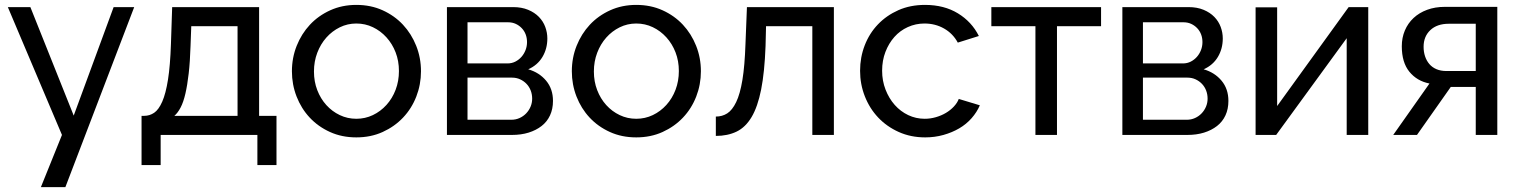

<svg xmlns="http://www.w3.org/2000/svg" viewBox="-20 -551 6205 784"><path d="M528 -522 247 213H147L233 0L12 -522H104L281 -79L444 -522Z M558 123V-78H569Q591 -78 609.5 -90.5Q628 -103 642.5 -136Q657 -169 666 -226Q675 -283 678 -371L683 -522H1038V-78H1109V123H1031V0H636V123ZM950 -78V-444H761L758 -363Q756 -299 750.5 -251Q745 -203 737 -168.5Q729 -134 717.5 -112Q706 -90 692 -78Z M1435 10Q1376 10 1327.5 -12Q1279 -34 1244.5 -71Q1210 -108 1191 -157Q1172 -206 1172 -260Q1172 -315 1191.5 -364Q1211 -413 1245.5 -450Q1280 -487 1328.5 -509Q1377 -531 1435 -531Q1494 -531 1542.5 -509Q1591 -487 1625.5 -450Q1660 -413 1679.5 -364Q1699 -315 1699 -260Q1699 -206 1680 -157Q1661 -108 1626 -71Q1591 -34 1542.5 -12Q1494 10 1435 10ZM1262 -259Q1262 -218 1275.5 -183Q1289 -148 1312.5 -122Q1336 -96 1367.5 -81Q1399 -66 1435 -66Q1471 -66 1502.5 -81Q1534 -96 1558 -122.5Q1582 -149 1595.5 -184.5Q1609 -220 1609 -261Q1609 -302 1595.5 -337Q1582 -372 1558 -398.5Q1534 -425 1502.5 -440Q1471 -455 1435 -455Q1399 -455 1367.5 -439.5Q1336 -424 1312.5 -397.5Q1289 -371 1275.5 -335.5Q1262 -300 1262 -259Z M1805 0V-522H2075Q2110 -522 2136.5 -511Q2163 -500 2180.5 -482Q2198 -464 2206.5 -441Q2215 -418 2215 -394Q2215 -352 2195 -318.5Q2175 -285 2137 -268Q2182 -255 2210 -221.5Q2238 -188 2238 -139Q2238 -106 2226 -80Q2214 -54 2191.5 -36.5Q2169 -19 2138.5 -9.5Q2108 0 2070 0ZM1889 -62H2068Q2086 -62 2101.5 -69Q2117 -76 2128.5 -88Q2140 -100 2146.5 -115.5Q2153 -131 2153 -148Q2153 -166 2147 -181.5Q2141 -197 2130 -208.5Q2119 -220 2104 -227Q2089 -234 2071 -234H1889ZM1889 -292H2052Q2070 -292 2084.5 -299.5Q2099 -307 2109.5 -319Q2120 -331 2126 -346.5Q2132 -362 2132 -379Q2132 -396 2126.5 -410.5Q2121 -425 2110.5 -436Q2100 -447 2086 -453.5Q2072 -460 2055 -460H1889Z M2578 10Q2519 10 2470.5 -12Q2422 -34 2387.5 -71Q2353 -108 2334 -157Q2315 -206 2315 -260Q2315 -315 2334.5 -364Q2354 -413 2388.5 -450Q2423 -487 2471.5 -509Q2520 -531 2578 -531Q2637 -531 2685.5 -509Q2734 -487 2768.5 -450Q2803 -413 2822.5 -364Q2842 -315 2842 -260Q2842 -206 2823 -157Q2804 -108 2769 -71Q2734 -34 2685.5 -12Q2637 10 2578 10ZM2405 -259Q2405 -218 2418.5 -183Q2432 -148 2455.5 -122Q2479 -96 2510.5 -81Q2542 -66 2578 -66Q2614 -66 2645.5 -81Q2677 -96 2701 -122.5Q2725 -149 2738.5 -184.5Q2752 -220 2752 -261Q2752 -302 2738.5 -337Q2725 -372 2701 -398.5Q2677 -425 2645.5 -440Q2614 -455 2578 -455Q2542 -455 2510.5 -439.5Q2479 -424 2455.5 -397.5Q2432 -371 2418.5 -335.5Q2405 -300 2405 -259Z M2903 -75Q2929 -75 2949.5 -88Q2970 -101 2986 -134Q3002 -167 3011.5 -224.5Q3021 -282 3024 -371L3030 -522H3385V0H3297V-444H3108L3106 -363Q3102 -256 3088 -185.5Q3074 -115 3049 -73Q3024 -31 2987.5 -13.5Q2951 4 2903 4Z M3758 10Q3699 10 3650 -12Q3601 -34 3566 -71Q3531 -108 3511.5 -157.5Q3492 -207 3492 -262Q3492 -317 3511 -366Q3530 -415 3565 -451.5Q3600 -488 3648.5 -509.5Q3697 -531 3757 -531Q3835 -531 3891.5 -496.5Q3948 -462 3977 -404L3891 -377Q3871 -414 3835 -434.5Q3799 -455 3755 -455Q3719 -455 3687 -440.5Q3655 -426 3632 -400Q3609 -374 3595.5 -339Q3582 -304 3582 -262Q3582 -221 3596 -185Q3610 -149 3633.5 -122.5Q3657 -96 3688.5 -81Q3720 -66 3756 -66Q3779 -66 3801.5 -72.5Q3824 -79 3842.5 -90Q3861 -101 3875 -116Q3889 -131 3895 -147L3981 -121Q3969 -93 3947.5 -68.5Q3926 -44 3897 -27Q3868 -10 3832.5 0Q3797 10 3758 10Z M4208 0V-444H4028V-522H4476V-444H4296V0Z M4563 0V-522H4833Q4868 -522 4894.5 -511Q4921 -500 4938.5 -482Q4956 -464 4964.5 -441Q4973 -418 4973 -394Q4973 -352 4953 -318.5Q4933 -285 4895 -268Q4940 -255 4968 -221.5Q4996 -188 4996 -139Q4996 -106 4984 -80Q4972 -54 4949.5 -36.5Q4927 -19 4896.5 -9.5Q4866 0 4828 0ZM4647 -62H4826Q4844 -62 4859.5 -69Q4875 -76 4886.5 -88Q4898 -100 4904.5 -115.5Q4911 -131 4911 -148Q4911 -166 4905 -181.5Q4899 -197 4888 -208.5Q4877 -220 4862 -227Q4847 -234 4829 -234H4647ZM4647 -292H4810Q4828 -292 4842.5 -299.5Q4857 -307 4867.5 -319Q4878 -331 4884 -346.5Q4890 -362 4890 -379Q4890 -396 4884.5 -410.5Q4879 -425 4868.5 -436Q4858 -447 4844 -453.5Q4830 -460 4813 -460H4647Z M5107 0V-521H5195V-118L5487 -522H5567V0H5479V-395L5191 0Z M5669 0 5817 -210Q5766 -220 5735 -258Q5704 -296 5704 -362Q5704 -397 5716.5 -426.5Q5729 -456 5752 -477.5Q5775 -499 5807.5 -511Q5840 -523 5880 -523H6094V0H6006V-196H5904L5766 0ZM6006 -261V-454H5896Q5848 -454 5820.5 -428Q5793 -402 5793 -360Q5793 -339 5799 -321Q5805 -303 5816.5 -289.5Q5828 -276 5845.5 -268.5Q5863 -261 5886 -261Z"/></svg>

Font: Rising Sun
Style: Regular
Weight: 400
Designer: Matt McInerney, Pablo Impallari, Rodrigo Fuenzalida (Raleway font), Stephen Hutchings (Greek), Cristiano Sobral (main ch
Foundry: The Rising Sun Project Authors
Version: Version 4.327; ttfautohint (v1.8.4.7-5d5b-dirty)